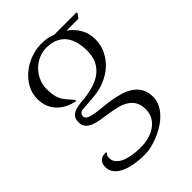

<svg xmlns="http://www.w3.org/2000/svg" viewBox="-189 -510 795 795"><g transform="rotate(-45 208.5 -112.0)"><path d="M28.3 -274.9Q28.3 -308.1 43.7 -335.7Q59.1 -363.3 83.7 -383.3Q108.4 -403.3 139.2 -414.6Q169.9 -425.8 200.7 -425.8Q211.9 -425.8 223.4 -424.8Q234.9 -423.8 245.6 -420.9Q251.5 -419.4 257.6 -416.7Q263.7 -414.1 270 -414.1H395L397.5 -412.1V-409.2Q396.5 -407.7 394.5 -405Q392.6 -402.3 390.4 -399.2Q388.2 -396 386.2 -393.3Q384.3 -390.6 383.3 -390.1H314Q340.8 -371.6 357.2 -343.3Q373.5 -314.9 373.5 -282.2Q373.5 -246.6 359.1 -217.3Q344.7 -188 320.8 -166.7Q296.9 -145.5 265.9 -132.8Q234.9 -120.1 201.7 -117.2L129.4 -111.3Q120.6 -110.4 116 -104.5Q111.3 -98.6 111.3 -90.3Q111.3 -80.1 122.6 -74.5Q133.8 -68.8 152.3 -65.7Q170.9 -62.5 194.6 -60.3Q218.3 -58.1 242.7 -54.2Q267.1 -50.3 290.8 -43.2Q314.5 -36.1 333 -23.4Q351.6 -10.7 362.8 9Q374 28.8 374 58.1Q374 79.1 364.7 98.1Q355.5 117.2 339.8 133.3Q324.2 149.4 304.2 162.1Q284.2 174.8 262.7 183.8Q241.2 192.9 219.5 197.8Q197.8 202.6 179.7 202.6Q167 202.6 150.6 201.4Q134.3 200.2 117.4 197Q100.6 193.8 84.5 188.2Q68.4 182.6 55.7 173.6Q43 164.6 35.4 151.9Q27.8 139.2 27.8 122.1Q27.8 103 38.8 92.3Q49.8 81.5 68.8 81.5Q72.3 81.5 74.2 82.5V85.9Q65.4 94.2 65.4 106.9Q65.4 120.6 72 130.6Q78.6 140.6 89.1 147.7Q99.6 154.8 113.3 158.9Q127 163.1 140.9 165.5Q154.8 168 168 168.7Q181.2 169.4 191.4 169.4Q213.4 169.4 235.6 163.8Q257.8 158.2 275.6 146.2Q293.5 134.3 304.7 116Q315.9 97.7 315.9 72.3Q315.9 45.4 305.9 28.6Q295.9 11.7 279.3 1.5Q262.7 -8.8 241.5 -14.2Q220.2 -19.5 198.2 -22.9Q176.3 -26.4 155 -29.5Q133.8 -32.7 117.2 -39.1Q100.6 -45.4 90.6 -56.4Q80.6 -67.4 80.6 -86.4Q80.6 -99.1 84.2 -107.4Q87.9 -115.7 94.5 -121.3Q101.1 -127 110.1 -130.1Q119.1 -133.3 130.4 -135.3Q143.6 -137.7 157 -138.4Q170.4 -139.2 183.6 -141.6Q211.4 -146 235.6 -154.8Q259.8 -163.6 277.6 -179Q295.4 -194.3 305.7 -216.8Q315.9 -239.3 315.9 -270.5Q315.9 -298.3 309.8 -322Q303.7 -345.7 290.3 -362.8Q276.9 -379.9 255.6 -389.6Q234.4 -399.4 204.1 -399.4Q180.2 -399.4 158.4 -389.4Q136.7 -379.4 120.4 -362.8Q104 -346.2 94.2 -324.2Q84.5 -302.2 84.5 -278.8Q84.5 -261.7 86.2 -248.3Q87.9 -234.9 92 -223.1Q96.2 -211.4 103.8 -200.7Q111.3 -189.9 123 -177.7Q127.9 -172.9 131.6 -168Q135.3 -163.1 137.7 -156.7L133.8 -155.8Q110.4 -160.6 91.1 -170.7Q71.8 -180.7 57.9 -195.6Q43.9 -210.4 36.1 -230.2Q28.3 -250 28.3 -274.9Z"/></g></svg>

Font: CAT Linz
Style: Regular
Weight: 400
Designer: Peter Wiegel
Foundry: Peter Wiegel
Version: Version 1.08